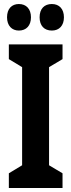

<svg xmlns="http://www.w3.org/2000/svg" viewBox="-20 -935 355 955"><path d="M15 -849C15 -807 39 -783 74 -783C111 -783 134 -808 134 -849C134 -890 111 -915 74 -915C39 -915 15 -892 15 -849ZM177 -849C177 -807 200 -783 238 -783C275 -783 298 -808 298 -849C298 -890 275 -915 238 -915C201 -915 177 -892 177 -849ZM291 0V-73L224 -113V-601L291 -641V-714H24V-641L90 -601V-113L24 -73V0Z"/></svg>

Font: Noto Sans Gurmukhi ExtraCondensed
Style: Bold
Weight: 700
Width: 2
Designer: Jelle Bosma - Monotype Design Team
Foundry: Monotype Imaging Inc.
Version: Version 2.004